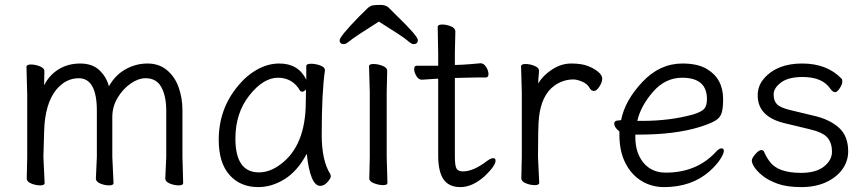

<svg xmlns="http://www.w3.org/2000/svg" viewBox="-20 -745 3537 783"><path d="M654 -17 658 -105V-293Q658 -353 638 -389.5Q618 -426 574 -426Q544 -426 512.5 -404Q481 -382 459.5 -346Q438 -310 438 -268V-105L443 1Q443 11 425 11Q407 11 389 3.5Q371 -4 371 -17L375 -105V-293Q375 -426 301 -426Q249 -426 210 -380Q163 -322 160 -210Q158 -156 157 -105L162 1Q162 11 144 11Q126 11 107.5 3.5Q89 -4 89 -17L91 -105V-356L88 -472Q88 -482 106 -482Q124 -482 142.5 -474.5Q161 -467 161 -455.5Q161 -444 160.5 -430.5Q160 -417 160 -397Q180 -438 218.5 -462Q257 -486 307 -486Q357 -486 386 -458Q415 -430 424 -393Q450 -439 492 -462.5Q534 -486 581.5 -486Q629 -486 661.5 -458.5Q694 -431 709 -387.5Q724 -344 724 -297V-105L727 1Q727 11 709 11Q691 11 672.5 3.5Q654 -4 654 -17Z M940 -180Q940 -42 1036 -42Q1080 -42 1123 -74Q1227 -150 1227 -330Q1227 -355 1228 -380Q1219 -371 1213 -371Q1207 -371 1204 -375Q1173 -428 1113.5 -428Q1054 -428 997 -356Q940 -284 940 -180ZM1286 13Q1245 13 1231 -118Q1194 -48 1141.5 -15Q1089 18 1033 18Q960 18 916 -31.5Q872 -81 872 -175Q872 -300 950 -394Q985 -437 1029 -461.5Q1073 -486 1119 -486Q1197 -486 1229 -420V-475Q1229 -485 1248 -485Q1267 -485 1286 -478Q1305 -471 1305 -459V-457Q1292 -368 1292 -195Q1292 -90 1327 -35Q1329 -31 1329 -24.5Q1329 -18 1315.5 -2.5Q1302 13 1286 13Z M1486 -17 1488 -105V-368L1485 -475Q1485 -484 1503 -484Q1521 -484 1540 -476.5Q1559 -469 1559 -457L1557 -368V-105L1560 1Q1560 10 1542.5 10Q1525 10 1505.5 2.5Q1486 -5 1486 -17ZM1525 -657Q1424 -593 1407.5 -579Q1391 -565 1383 -565Q1365 -565 1365 -580.5Q1365 -596 1445 -678Q1466 -699 1477.5 -710Q1489 -721 1499.5 -723Q1510 -725 1532 -725Q1554 -725 1566 -713L1597 -682Q1684 -598 1684 -581.5Q1684 -565 1666 -565Q1658 -565 1640.5 -580.5Q1623 -596 1525 -657Z M1837 -617 1835 -528V-480L1863 -481Q1899 -483 1939 -487H1940Q1953 -487 1962.5 -472Q1972 -457 1972 -443Q1972 -429 1961 -429H1922Q1894 -429 1874 -428L1835 -427V-108Q1835 -68 1842 -57Q1849 -46 1868 -46Q1910 -46 1964 -87Q1981 -100 1991 -100Q2001 -100 2001 -90Q2001 -69 1956 -26Q1906 18 1858 18Q1810 18 1788.5 -14Q1767 -46 1767 -110V-424H1762Q1761 -424 1701 -420H1700Q1687 -420 1678 -435Q1669 -450 1669 -463.5Q1669 -477 1680 -477H1767V-528L1765 -635Q1765 -645 1783 -645Q1801 -645 1819 -637.5Q1837 -630 1837 -617Z M2106 -18 2108 -106V-367L2105 -474Q2105 -484 2123 -484Q2141 -484 2159.5 -476.5Q2178 -469 2178 -457.5Q2178 -446 2176.5 -434Q2175 -422 2175 -405Q2195 -438 2232 -462Q2269 -486 2310 -486Q2351 -486 2377 -476Q2403 -466 2419.5 -452Q2436 -438 2436 -424Q2436 -410 2424.5 -392Q2413 -374 2402.5 -374Q2392 -374 2386 -384Q2376 -403 2354.5 -412Q2333 -421 2318 -421Q2276 -421 2240 -395Q2188 -357 2178 -266Q2174 -230 2174 -106L2179 0Q2179 10 2161 10Q2143 10 2124.5 2.5Q2106 -5 2106 -18Z M2599 -252Q2711 -252 2806 -278Q2842 -289 2852.5 -302Q2863 -315 2863 -341Q2863 -428 2762 -428Q2693 -428 2643 -370.5Q2593 -313 2579 -252ZM2504 -254 2513 -255Q2528 -334 2599 -410Q2670 -486 2763 -486Q2825 -486 2862 -464Q2929 -425 2929 -340Q2929 -306 2923.5 -286Q2918 -266 2898 -253.5Q2878 -241 2833 -227Q2733 -196 2584 -196H2571V-186Q2571 -121 2604.5 -81Q2638 -41 2695 -41Q2821 -41 2899 -125Q2912 -140 2922 -140Q2932 -140 2932 -129.5Q2932 -119 2917.5 -96Q2903 -73 2873 -46Q2800 18 2688 18Q2637 18 2595.5 -7.5Q2554 -33 2530 -81Q2506 -129 2506 -195V-209Q2485 -225 2485 -241Q2485 -254 2504 -254Z M3182 -242Q3070 -268 3070 -356Q3070 -395 3095 -424Q3148 -486 3251 -486Q3354 -486 3413 -423Q3415 -421 3415 -411Q3415 -401 3404.5 -385Q3394 -369 3385.5 -369Q3377 -369 3367 -382Q3335 -431 3253 -431Q3195 -431 3165 -408.5Q3135 -386 3135 -360Q3135 -334 3148.5 -320Q3162 -306 3203 -296L3299 -273Q3364 -258 3401.5 -224Q3439 -190 3439 -128Q3439 -88 3415.5 -55Q3392 -22 3349 -2Q3306 18 3247.5 18Q3189 18 3150.5 4Q3112 -10 3089 -29Q3066 -48 3056 -64Q3046 -80 3046 -90Q3046 -100 3060.5 -116.5Q3075 -133 3084 -133Q3093 -133 3096 -126Q3104 -106 3119 -86Q3152 -40 3247 -40Q3308 -40 3340.5 -66Q3373 -92 3373 -126.5Q3373 -161 3355 -183Q3337 -205 3282 -218Z"/></svg>

Font: LXGW WenKai
Style: Regular
Weight: 400
Designer: LXGW / Fontworks Inc.
Foundry: LXGW / Fontworks Inc.
Version: Version 1.520; June 14, 2025